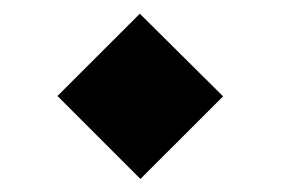

<svg xmlns="http://www.w3.org/2000/svg" viewBox="-20 -373 420 287"><path d="M189.9 -105.5 65.9 -229.5 189 -352.5 313.5 -229Z"/></svg>

Font: Vazirmatn UI
Style: Bold
Weight: 700
Designer: Saber Rastikerdar
Foundry: Saber Rastikerdar
Version: Version 33.003